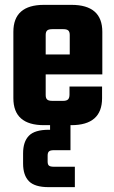

<svg xmlns="http://www.w3.org/2000/svg" viewBox="-20 -515 469 790"><path d="M161 -495H274Q401 -495 401 -384V-209H168V-124Q168 -111 174 -105.5Q180 -100 195 -100H240Q254 -100 260 -106Q266 -112 266 -126V-159H400V-111Q400 0 273 0H270V103H201Q187 103 181.5 108Q176 113 176 125V150Q176 162 181.5 166.5Q187 171 201 171H288V255H180Q123 255 99 230.5Q75 206 75 158V116Q75 68 99 43.5Q123 19 180 19H186V0H161Q35 0 35 -111V-384Q35 -495 161 -495ZM168 -291H267V-371Q267 -384 261 -389.5Q255 -395 241 -395H195Q180 -395 174 -389.5Q168 -384 168 -371Z"/></svg>

Font: Teko Semibold
Style: Regular
Weight: 600
Designer: Manushi Parikh, Jonny Pinhorn
Foundry: Indian Type Foundry
Version: Version 1.105;PS 1.0;hotconv 1.0.78;makeotf.lib2.5.61930; tt